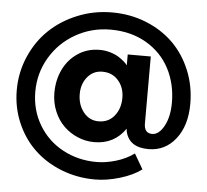

<svg xmlns="http://www.w3.org/2000/svg" viewBox="-57 -761 1050 972"><g transform="rotate(5 468.0 -275.0)"><path d="M688 -154.8Q688 -105 729 -105Q763.2 -105 789.1 -152.3Q814.9 -199.7 814.9 -271Q814.9 -367.2 774.4 -444.3Q733.9 -521.5 655.8 -567.1Q577.6 -612.8 474.1 -612.8Q377.9 -612.8 296.6 -566.7Q215.3 -520.5 168.2 -440.9Q121.1 -361.3 121.1 -267.1Q121.1 -174.3 165.8 -98.9Q210.4 -23.4 288.3 18.8Q366.2 61 460.9 61Q507.3 61 559.1 45.7Q610.8 30.3 650.9 1L695.8 78.1Q652.3 110.4 586.2 130.1Q520 149.9 460.9 149.9Q369.6 149.9 289.1 118.2Q208.5 86.4 150.9 31.2Q93.3 -23.9 60.1 -101.6Q26.9 -179.2 26.9 -267.1Q26.9 -356.9 61.8 -437.5Q96.7 -518.1 156.5 -575.4Q216.3 -632.8 299.1 -666.5Q381.8 -700.2 474.1 -700.2Q566.4 -700.2 647 -668Q727.5 -635.7 784.9 -579.6Q842.3 -523.4 875.2 -444.1Q908.2 -364.7 908.2 -273.9Q908.2 -162.6 854.7 -94.7Q801.3 -26.9 716.8 -26.9Q619.1 -26.9 600.1 -105L598.1 -120.1Q542 -38.1 439.9 -38.1Q397 -38.1 356.7 -54.9Q316.4 -71.8 285.6 -101.6Q254.9 -131.3 236.3 -175.3Q217.8 -219.2 217.8 -270Q217.8 -334.5 243.4 -387.9Q269 -441.4 317.4 -473.6Q365.7 -505.9 428.2 -505.9Q456.5 -505.9 483.6 -497.6Q510.7 -489.3 528.3 -477.3Q545.9 -465.3 556.9 -455.3Q567.9 -445.3 570.8 -439V-495.1H688ZM451.2 -397Q404.8 -397 375.5 -361.6Q346.2 -326.2 346.2 -274.9Q346.2 -220.7 376 -182.9Q405.8 -145 453.1 -145Q503.4 -145 533.2 -182.1Q563 -219.2 563 -273.9Q563 -326.2 532.2 -361.6Q501.5 -397 451.2 -397Z"/></g></svg>

Font: Montserrat arm SemiBold
Style: Regular
Weight: 600
Designer: Julieta Ulanovsky
Foundry: Julieta Ulanovsky
Version: Version 6.000;PS 006.000;hotconv 1.0.88;makeotf.lib2.5.64775